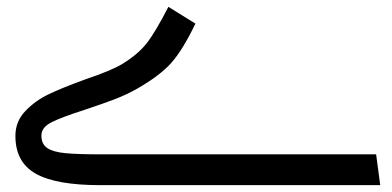

<svg xmlns="http://www.w3.org/2000/svg" viewBox="-20 -541 1146 561"><path d="M25 -144Q25 -186 54 -216.5Q83 -247 123 -266Q163 -285 229 -309Q306 -335 337 -354Q383 -382 408.5 -414.5Q434 -447 472 -521L551 -472Q515 -397 482 -359Q449 -321 381 -282Q349 -264 315 -251Q281 -238 227 -220Q161 -199 131 -184Q101 -169 101 -145Q101 -120 118 -108.5Q135 -97 170.5 -93.5Q206 -90 280 -90H1079L1091 0H273Q144 0 84.5 -33.5Q25 -67 25 -144Z"/></svg>

Font: Fira GO
Style: Regular
Weight: 400
Designer: Carrois Corporate
Foundry: Carrois Corporate GbR
Version: Version 0.300